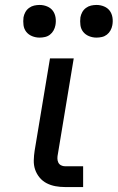

<svg xmlns="http://www.w3.org/2000/svg" viewBox="-20 -756 476 776"><path d="M316 0H243Q223 0 204 -3.5Q185 -7 168.5 -15.5Q152 -24 140 -38.5Q128 -53 122 -70.5Q116 -88 116.5 -108Q117 -128 120 -147L182 -520H278L214 -134Q212 -125 212 -116Q212 -107 215.5 -99.5Q219 -92 226.5 -88Q234 -84 243 -84H316ZM370 -604Q354 -604 339.5 -610Q325 -616 316 -627.5Q307 -639 305 -654.5Q303 -670 305 -686Q307 -697 312.5 -707Q318 -717 327.5 -724Q337 -731 348 -733.5Q359 -736 370 -736Q386 -736 400.5 -730Q415 -724 423.5 -712.5Q432 -701 434.5 -685.5Q437 -670 434 -654Q432 -643 426.5 -633Q421 -623 412 -616Q403 -609 392 -606.5Q381 -604 370 -604ZM140 -604Q124 -604 109.5 -610Q95 -616 86 -627.5Q77 -639 75 -654.5Q73 -670 75 -686Q77 -697 82.5 -707Q88 -717 97.5 -724Q107 -731 118 -733.5Q129 -736 140 -736Q156 -736 170.5 -730Q185 -724 193.5 -712.5Q202 -701 204.5 -685.5Q207 -670 204 -654Q202 -643 196.5 -633Q191 -623 182 -616Q173 -609 162 -606.5Q151 -604 140 -604Z"/></svg>

Font: Iosevka Aile Medium Oblique
Style: Regular
Weight: 500
Italic angle: -9°
Designer: Belleve Invis
Foundry: Belleve Invis
Version: Version 31.1.0; ttfautohint (v1.8.4)